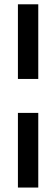

<svg xmlns="http://www.w3.org/2000/svg" viewBox="-20 -801 259 884"><path d="M62.5 -437.5V-781.2H156.2V-437.5ZM62.5 62.5V-281.2H156.2V62.5Z"/></svg>

Font: Michroma
Style: Regular
Weight: 400
Designer: Vernon Adams
Foundry: Vernon Adams
Version: Version 1.100; ttfautohint (v1.8.4.7-5d5b);gftools[0.9.29]